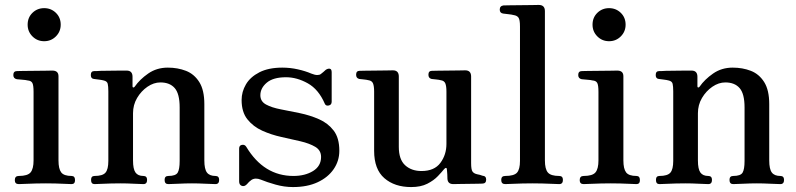

<svg xmlns="http://www.w3.org/2000/svg" viewBox="-20 -746 3224 778"><path d="M56 0Q40 0 40 -16Q40 -33 56 -33Q92 -33 104 -47.5Q116 -62 116 -96V-374Q116 -401 111 -410Q106 -419 92 -420Q85 -422 70 -423Q55 -424 48 -425Q34 -428 34 -442Q34 -458 49 -458Q52 -458 72.5 -458.5Q93 -459 118.5 -459Q144 -459 165 -459.5Q186 -460 192 -460Q217 -460 217 -437V-96Q217 -62 228 -47.5Q239 -33 270 -33Q284 -33 284 -16Q284 0 270 0Q263 0 244.5 -1Q226 -2 204.5 -2.5Q183 -3 166 -3Q149 -3 126 -2.5Q103 -2 83 -1Q63 0 56 0ZM159 -579Q131 -579 111.5 -598.5Q92 -618 92 -646Q92 -675 111.5 -694Q131 -713 159 -713Q187 -713 206.5 -694Q226 -675 226 -646Q226 -618 206.5 -598.5Q187 -579 159 -579Z M363 0Q349 0 349 -17Q349 -33 363 -33Q396 -33 407.5 -46.5Q419 -60 419 -94V-376Q419 -396 416.5 -406.5Q414 -417 400 -420Q393 -422 380.5 -423.5Q368 -425 361 -426Q348 -427 348 -442Q348 -458 362 -458Q364 -458 371 -458Q378 -458 389 -459Q406 -459 428.5 -459.5Q451 -460 469.5 -460Q488 -460 493 -460Q517 -460 517 -435V-396Q517 -392 520 -391.5Q523 -391 526 -395Q546 -424 580.5 -448Q615 -472 660 -472Q700 -472 733.5 -459Q767 -446 787.5 -413.5Q808 -381 808 -324V-96Q808 -61 818.5 -47Q829 -33 853 -33Q868 -33 868 -17Q868 0 853 0Q843 0 813 -1.5Q783 -3 758 -3Q732 -3 702.5 -1.5Q673 0 662 0Q647 0 647 -17Q647 -33 662 -33Q692 -33 700 -46.5Q708 -60 708 -94V-311Q708 -366 688 -389Q668 -412 630 -412Q603 -412 577.5 -394.5Q552 -377 535.5 -349Q519 -321 519 -287V-96Q519 -61 529 -47Q539 -33 561 -33Q576 -33 576 -17Q576 0 561 0Q550 0 522.5 -1.5Q495 -3 469 -3Q452 -3 430 -2.5Q408 -2 389.5 -1Q371 0 363 0Z M1167 12Q1132 12 1096.5 2Q1061 -8 1037 -18Q1015 -27 999 -17Q989 -10 980 1Q970 11 959.5 7Q949 3 949 -11V-144Q949 -157 960.5 -159Q972 -161 978 -151Q1049 -33 1169 -33Q1216 -33 1248.5 -53Q1281 -73 1281 -110Q1281 -137 1257.5 -151Q1234 -165 1197.5 -173.5Q1161 -182 1120 -191Q1079 -200 1042.5 -216.5Q1006 -233 982.5 -262.5Q959 -292 959 -341Q959 -374 976.5 -404Q994 -434 1031 -453Q1068 -472 1124 -472Q1156 -472 1187 -465Q1218 -458 1241 -448Q1256 -442 1265.5 -442Q1275 -442 1280 -446Q1285 -450 1290.5 -454.5Q1296 -459 1300 -463Q1309 -469 1316.5 -467.5Q1324 -466 1324 -453V-334Q1324 -321 1312 -318.5Q1300 -316 1296 -326Q1271 -384 1227 -408.5Q1183 -433 1139 -433Q1087 -433 1061 -411Q1035 -389 1035 -360Q1035 -335 1058 -322.5Q1081 -310 1117.5 -303Q1154 -296 1195 -287.5Q1236 -279 1272.5 -263Q1309 -247 1332 -217Q1355 -187 1355 -135Q1355 -94 1332 -60.5Q1309 -27 1267 -7.5Q1225 12 1167 12Z M1646 12Q1579 12 1537.5 -24Q1496 -60 1496 -135V-375Q1496 -397 1491.5 -408Q1487 -419 1473 -421Q1465 -423 1454.5 -424Q1444 -425 1436 -426Q1423 -429 1423 -443Q1423 -459 1437 -459Q1440 -459 1459 -459.5Q1478 -460 1502 -460Q1526 -460 1546 -460.5Q1566 -461 1572 -461Q1596 -461 1596 -436V-151Q1596 -100 1621.5 -76.5Q1647 -53 1688 -53Q1740 -53 1764.5 -86Q1789 -119 1789 -163V-375Q1789 -397 1784.5 -408Q1780 -419 1766 -421Q1758 -423 1747.5 -424Q1737 -425 1729 -426Q1716 -429 1716 -443Q1716 -459 1730 -459Q1733 -459 1752 -459.5Q1771 -460 1795 -460Q1819 -460 1839 -460.5Q1859 -461 1865 -461Q1889 -461 1889 -436V-85Q1889 -59 1894.5 -51Q1900 -43 1913 -40Q1919 -39 1924.5 -37.5Q1930 -36 1935 -34Q1950 -33 1950 -18Q1950 -2 1934 -2Q1931 -2 1915 -1.5Q1899 -1 1878.5 -1Q1858 -1 1840.5 -0.5Q1823 0 1817 0Q1794 0 1793 -22Q1793 -28 1792.5 -39.5Q1792 -51 1791 -58Q1791 -65 1787.5 -65.5Q1784 -66 1779 -60Q1771 -50 1754.5 -32.5Q1738 -15 1711.5 -1.5Q1685 12 1646 12Z M2027 0Q2011 0 2011 -17Q2011 -33 2027 -33Q2063 -33 2075 -46.5Q2087 -60 2087 -94V-639Q2087 -666 2081 -674.5Q2075 -683 2061 -685Q2054 -687 2040 -688.5Q2026 -690 2019 -691Q2005 -693 2005 -707Q2005 -722 2020 -724Q2023 -724 2043.5 -724.5Q2064 -725 2089.5 -725Q2115 -725 2136 -725.5Q2157 -726 2163 -726Q2188 -726 2188 -701V-96Q2188 -61 2200 -47Q2212 -33 2246 -33Q2261 -33 2261 -17Q2261 0 2246 0Q2239 0 2219.5 -1Q2200 -2 2177 -2.5Q2154 -3 2137 -3Q2120 -3 2097 -2.5Q2074 -2 2054 -1Q2034 0 2027 0Z M2345 0Q2329 0 2329 -16Q2329 -33 2345 -33Q2381 -33 2393 -47.5Q2405 -62 2405 -96V-374Q2405 -401 2400 -410Q2395 -419 2381 -420Q2374 -422 2359 -423Q2344 -424 2337 -425Q2323 -428 2323 -442Q2323 -458 2338 -458Q2341 -458 2361.5 -458.5Q2382 -459 2407.5 -459Q2433 -459 2454 -459.5Q2475 -460 2481 -460Q2506 -460 2506 -437V-96Q2506 -62 2517 -47.5Q2528 -33 2559 -33Q2573 -33 2573 -16Q2573 0 2559 0Q2552 0 2533.5 -1Q2515 -2 2493.5 -2.5Q2472 -3 2455 -3Q2438 -3 2415 -2.5Q2392 -2 2372 -1Q2352 0 2345 0ZM2448 -579Q2420 -579 2400.5 -598.5Q2381 -618 2381 -646Q2381 -675 2400.5 -694Q2420 -713 2448 -713Q2476 -713 2495.5 -694Q2515 -675 2515 -646Q2515 -618 2495.5 -598.5Q2476 -579 2448 -579Z M2652 0Q2638 0 2638 -17Q2638 -33 2652 -33Q2685 -33 2696.5 -46.5Q2708 -60 2708 -94V-376Q2708 -396 2705.5 -406.5Q2703 -417 2689 -420Q2682 -422 2669.5 -423.5Q2657 -425 2650 -426Q2637 -427 2637 -442Q2637 -458 2651 -458Q2653 -458 2660 -458Q2667 -458 2678 -459Q2695 -459 2717.5 -459.5Q2740 -460 2758.5 -460Q2777 -460 2782 -460Q2806 -460 2806 -435V-396Q2806 -392 2809 -391.5Q2812 -391 2815 -395Q2835 -424 2869.5 -448Q2904 -472 2949 -472Q2989 -472 3022.5 -459Q3056 -446 3076.5 -413.5Q3097 -381 3097 -324V-96Q3097 -61 3107.5 -47Q3118 -33 3142 -33Q3157 -33 3157 -17Q3157 0 3142 0Q3132 0 3102 -1.5Q3072 -3 3047 -3Q3021 -3 2991.5 -1.5Q2962 0 2951 0Q2936 0 2936 -17Q2936 -33 2951 -33Q2981 -33 2989 -46.5Q2997 -60 2997 -94V-311Q2997 -366 2977 -389Q2957 -412 2919 -412Q2892 -412 2866.5 -394.5Q2841 -377 2824.5 -349Q2808 -321 2808 -287V-96Q2808 -61 2818 -47Q2828 -33 2850 -33Q2865 -33 2865 -17Q2865 0 2850 0Q2839 0 2811.5 -1.5Q2784 -3 2758 -3Q2741 -3 2719 -2.5Q2697 -2 2678.5 -1Q2660 0 2652 0Z"/></svg>

Font: Zen Old Mincho
Style: Bold
Weight: 700
Designer: Yoshimichi Ohira
Foundry: Positype
Version: Version 1.500